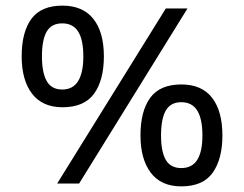

<svg xmlns="http://www.w3.org/2000/svg" viewBox="-20 -652 868 682"><path d="M569 -622H646L261 0H183ZM202 -271Q131 -271 94 -319Q57 -367 57 -452Q57 -538 91.5 -585Q126 -632 202 -632Q274 -632 311.5 -585Q349 -538 349 -452Q349 -367 314 -319Q279 -271 202 -271ZM201 -334Q239 -334 257.5 -364Q276 -394 276 -452Q276 -511 257.5 -540Q239 -569 201 -569Q163 -569 146 -540Q129 -511 129 -452Q129 -394 146 -364Q163 -334 201 -334ZM624 10Q552 10 515.5 -38.5Q479 -87 479 -171Q479 -257 513.5 -304.5Q548 -352 624 -352Q697 -352 733.5 -304.5Q770 -257 770 -171Q770 -87 735.5 -38.5Q701 10 624 10ZM624 -55Q662 -55 680.5 -84Q699 -113 699 -171Q699 -230 680.5 -259.5Q662 -289 624 -289Q586 -289 569 -259.5Q552 -230 552 -171Q552 -113 569 -84Q586 -55 624 -55Z"/></svg>

Font: hexoriya15
Style: Book
Weight: 400
Designer: Jelle Bosma - Monotype Design Team
Foundry: Monotype Imaging Inc.
Version: Version 2.003